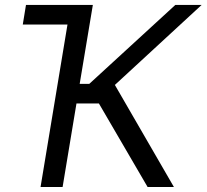

<svg xmlns="http://www.w3.org/2000/svg" viewBox="-20 -747 826 767"><path d="M350.9 -727.3H83.8L71 -649.1H249.6L142 0H230.1L285.5 -333.8H375L569.6 0H674.7L438.9 -407.7L785.5 -727.3H680.4L336.6 -411.9H298.3Z"/></svg>

Font: Magic Ui Pro
Style: Italic
Weight: 400
Italic angle: -9.39999°
Designer: Stefan Endress, Andreas Faust
Version: Version 1.000;FEAKit 1.0